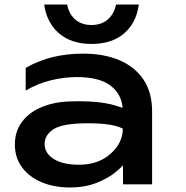

<svg xmlns="http://www.w3.org/2000/svg" viewBox="-20 -818 827 852"><path d="M525 -322Q525 -394 474.5 -435Q424 -476 321 -476Q266 -476 207 -462Q148 -448 94 -416V-517Q153 -550 215.5 -565Q278 -580 349 -580Q441 -580 509.5 -551Q578 -522 616.5 -465Q655 -408 655 -323V0H526ZM291 -368Q416 -372 487.5 -351Q559 -330 566 -317.5Q573 -305 573 -178Q573 -153 553 -120Q533 -87 496 -56.5Q459 -26 407 -6Q355 14 291 14Q221 14 165.5 -9Q110 -32 78 -75Q46 -118 46 -177Q46 -236 78.5 -278.5Q111 -321 166.5 -343.5Q222 -366 291 -368ZM178 -179Q178 -138 218.5 -112.5Q259 -87 331 -87Q416 -87 470.5 -135.5Q525 -184 525 -247Q481 -271 370.5 -271Q260 -271 219 -245.5Q178 -220 178 -179ZM176 -798H278Q286 -755 314.5 -731Q343 -707 386 -707Q429 -707 457.5 -731Q486 -755 495 -798H596Q585 -716 530.5 -669.5Q476 -623 386 -623Q297 -623 242.5 -669.5Q188 -716 176 -798Z"/></svg>

Font: Bounded
Style: Regular
Weight: 400
Designer: Vlad Churkin
Version: Version 1.0